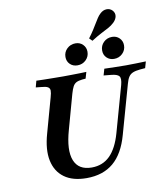

<svg xmlns="http://www.w3.org/2000/svg" viewBox="-96 -975 936 1068"><g transform="rotate(-10 372.0 -441.0)"><path d="M307.3 11.3Q229 11.3 181.9 -23Q134.7 -57.3 121.4 -120.2Q108.1 -183.1 133.1 -271L187.1 -465.3Q194.4 -490.3 194 -503.6Q193.5 -516.9 182.3 -523.4Q171 -529.8 146 -531.5L115.3 -534.7L125 -571Q142.7 -570.2 168.1 -569.8Q193.5 -569.4 221.8 -569Q250 -568.5 275.8 -568.5H277.4H278.2Q300.8 -568.5 324.6 -569Q348.4 -569.4 369.8 -569.8Q391.1 -570.2 407.3 -571L396.8 -534.7L377.4 -533.1Q355.6 -530.6 343.5 -524.2Q331.5 -517.7 324.2 -504Q316.9 -490.3 309.7 -465.3L255.6 -270.2Q224.2 -159.7 247.6 -100.8Q271 -41.9 345.2 -41.9Q407.3 -41.9 448.4 -82.7Q489.5 -123.4 512.9 -206.5L585.5 -465.3Q595.2 -501.6 585.1 -514.5Q575 -527.4 539.5 -530.6L498.4 -534.7L508.9 -571Q539.5 -570.2 571.8 -569.4Q604 -568.5 630.6 -568.5Q658.9 -568.5 687.5 -569.4Q716.1 -570.2 743.5 -571L733.1 -534.7L704 -532.3Q678.2 -529.8 662.9 -523.4Q647.6 -516.9 638.7 -503.2Q629.8 -489.5 623.4 -465.3L546 -190.3Q517.7 -87.9 458.9 -38.3Q400 11.3 307.3 11.3ZM366.1 -615.3Q340.3 -615.3 323.8 -631.5Q307.3 -647.6 307.3 -672.6Q307.3 -700 327 -719Q346.8 -737.9 375 -737.9Q400 -737.9 416.5 -721.4Q433.1 -704.8 433.1 -680.6Q433.1 -653.2 413.7 -634.3Q394.4 -615.3 366.1 -615.3ZM572.6 -615.3Q547.6 -615.3 531 -631.5Q514.5 -647.6 514.5 -672.6Q514.5 -700 533.9 -719Q553.2 -737.9 581.5 -737.9Q606.5 -737.9 623 -721.4Q639.5 -704.8 639.5 -680.6Q639.5 -653.2 620.2 -634.3Q600.8 -615.3 572.6 -615.3ZM471 -735.5 454.8 -751.6Q472.6 -775 484.3 -793.5Q496 -812.1 505.2 -827.4Q514.5 -842.7 522.6 -855.2Q530.6 -867.7 541.9 -878.2Q558.1 -893.5 577.8 -894.4Q597.6 -895.2 611.3 -880.6Q624.2 -866.1 621.4 -848Q618.5 -829.8 601.6 -813.7Q587.1 -800 569 -790.3Q550.8 -780.6 527.4 -768.5Q504 -756.5 471 -735.5Z"/></g></svg>

Font: Playfair 9pt
Style: Bold Italic
Weight: 700
Italic angle: -15.6°
Designer: Claus Eggers Sørensen
Foundry: Claus Eggers Sørensen
Version: Version 2.203